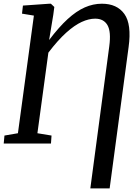

<svg xmlns="http://www.w3.org/2000/svg" viewBox="-21 -773 752 1034"><path d="M465.5 241.5 567.5 -524Q578 -602.5 557.8 -637.5Q537.5 -672.5 491.5 -672.5Q457.5 -672.5 418.8 -654.8Q380 -637 335.5 -597Q291 -557 239.5 -489.5L180.5 -55.5L256.5 -43L253.5 0H-1L3 -43L75.5 -55.5L161.5 -689L97.5 -699.5L102.5 -743L245 -753H253L271.5 -735.5L266 -693.5L243.5 -557.5Q296.5 -627.5 343.2 -670.2Q390 -713 435.2 -733Q480.5 -753 527.5 -753Q609.5 -753 649 -697.5Q688.5 -642 671.5 -519L569.5 241.5Z"/></svg>

Font: Merriweather 20pt
Style: Italic
Weight: 400
Italic angle: -7.8°
Version: Version 2.101